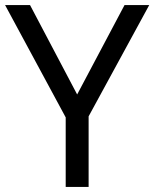

<svg xmlns="http://www.w3.org/2000/svg" viewBox="-20 -734 606 754"><path d="M283 -363 469 -714H566L328 -277V0H238V-273L0 -714H98Z"/></svg>

Font: gurmukhi15
Style: Book
Weight: 400
Designer: Jelle Bosma - Monotype Design Team
Foundry: Monotype Imaging Inc.
Version: Version 2.003